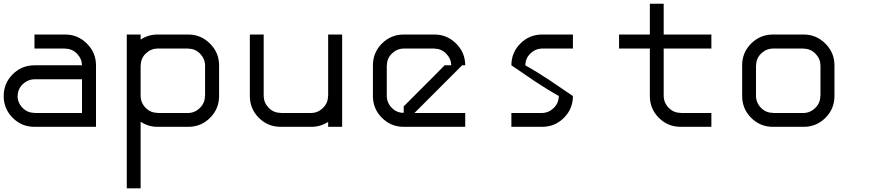

<svg xmlns="http://www.w3.org/2000/svg" viewBox="-20 -687 4707 1040"><path d="M500 0H166.7Q97.5 0 48.8 -48.8Q0 -97.5 0 -166.7Q0 -235.8 48.8 -284.6Q97.5 -333.3 166.7 -333.3H424.2Q423.3 -369.2 397.1 -396.2Q370.8 -423.3 333.3 -423.3V-424.2H166.7V-500H333.3Q401.7 -500 450.8 -450.8Q500 -401.7 500 -333.3ZM424.2 -75V-257.5H166.7Q130 -256.7 102.9 -230.4Q75.8 -204.2 75.8 -166.7H75Q75.8 -130 102.1 -102.9Q128.3 -75.8 166.7 -75.8V-75Z M741.7 -27.5V333.3H666.7V-500H741.7V-472.5Q783.3 -500 833.3 -500H1000Q1068.3 -500 1117.5 -450.8Q1166.7 -401.7 1166.7 -333.3V-166.7Q1166.7 -97.5 1117.9 -48.8Q1069.2 0 1000 0H833.3Q783.3 0 741.7 -27.5ZM1000 -75Q1035.8 -75.8 1062.9 -102.5Q1090 -129.2 1090 -166.7H1090.8V-333.3Q1090 -369.2 1063.8 -396.2Q1037.5 -423.3 1000 -423.3V-424.2H833.3Q796.7 -423.3 769.6 -397.1Q742.5 -370.8 742.5 -333.3H741.7V-166.7Q742.5 -130 768.8 -102.9Q795 -75.8 833.3 -75.8V-75Z M1757.5 -26.7Q1715.8 0 1666.7 0H1500Q1430.8 0 1382.1 -48.8Q1333.3 -97.5 1333.3 -166.7V-500H1408.3V-166.7Q1409.2 -130 1435.4 -102.9Q1461.7 -75.8 1500 -75.8V-75H1666.7Q1702.5 -75.8 1729.6 -102.5Q1756.7 -129.2 1756.7 -166.7H1757.5V-500H1833.3V0H1757.5Z M2225 -75H2500V0H2166.7Q2097.5 0 2048.8 -48.8Q2000 -97.5 2000 -166.7V-333.3Q2000 -402.5 2048.8 -451.2Q2097.5 -500 2166.7 -500H2333.3Q2401.7 -500 2450.8 -450.8Q2500 -401.7 2500 -333.3H2483.3L2316.7 -166.7ZM2166.7 -75.8V-110.8Q2196.7 -140.8 2333.3 -277.5L2388.3 -333.3H2424.2Q2423.3 -369.2 2397.1 -396.2Q2370.8 -423.3 2333.3 -423.3V-424.2H2166.7Q2130 -423.3 2102.9 -397.1Q2075.8 -370.8 2075.8 -333.3H2075V-166.7Q2075.8 -130 2102.1 -102.9Q2128.3 -75.8 2166.7 -75.8Z M2916.7 -75Q2952.5 -75.8 2979.6 -102.5Q3006.7 -129.2 3006.7 -166.7H3007.5Q2975.8 -184.2 2939.2 -207.1Q2902.5 -230 2877.9 -246.2Q2853.3 -262.5 2811.2 -291.7Q2769.2 -320.8 2750 -333.3Q2750 -402.5 2798.8 -451.2Q2847.5 -500 2916.7 -500H3083.3V-424.2H2916.7Q2880 -423.3 2852.9 -397.1Q2825.8 -370.8 2825.8 -333.3H2825Q2856.7 -315.8 2893.8 -292.9Q2930.8 -270 2955 -253.8Q2979.2 -237.5 3022.1 -208.3Q3065 -179.2 3083.3 -166.7Q3083.3 -97.5 3034.6 -48.8Q2985.8 0 2916.7 0H2750V-75Z M3666.7 0Q3597.5 0 3548.8 -48.8Q3500 -97.5 3500 -166.7V-424.2H3333.3V-500H3500V-666.7H3575V-500H3833.3V-424.2H3575V-166.7Q3575.8 -130 3602.1 -102.9Q3628.3 -75.8 3666.7 -75.8V-75H3833.3V0Z M4333.3 -75Q4369.2 -75.8 4396.2 -102.5Q4423.3 -129.2 4423.3 -166.7H4424.2V-333.3Q4423.3 -369.2 4397.1 -396.2Q4370.8 -423.3 4333.3 -423.3V-424.2H4166.7Q4130 -423.3 4102.9 -397.1Q4075.8 -370.8 4075.8 -333.3H4075V-166.7Q4075.8 -130 4102.1 -102.9Q4128.3 -75.8 4166.7 -75.8V-75ZM4333.3 0H4166.7Q4097.5 0 4048.8 -48.8Q4000 -97.5 4000 -166.7V-333.3Q4000 -402.5 4048.8 -451.2Q4097.5 -500 4166.7 -500H4333.3Q4401.7 -500 4450.8 -450.8Q4500 -401.7 4500 -333.3V-166.7Q4500 -97.5 4451.2 -48.8Q4402.5 0 4333.3 0Z"/></svg>

Font: 0xA000-Squareish-Mono
Style: Squareish-Mono
Weight: 400
Version: Version 0.1